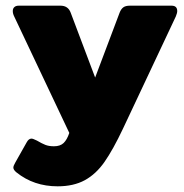

<svg xmlns="http://www.w3.org/2000/svg" viewBox="-20 -500 647 676"><path d="M38 107Q27 98 27 90Q27 84 34 72L74 1Q81 -12 91 -12Q96 -12 110 -5Q127 5 139.5 10Q152 15 170 15Q192 15 204 3.5Q216 -8 224 -32L30 -442Q25 -452 25 -461Q25 -470 30.5 -475Q36 -480 46 -480H193Q220 -480 229 -455L315 -227L401 -455Q406 -468 414 -474Q422 -480 437 -480H584Q604 -480 604 -461Q604 -454 599 -442L413 -47Q378 27 348 70Q318 113 278.5 134.5Q239 156 183 156Q99 156 38 107Z"/></svg>

Font: Mitr SemiBold
Style: Regular
Weight: 600
Designer: Thanarat Vachiruckul
Foundry: Cadson Demak
Version: Version 1.003